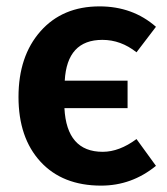

<svg xmlns="http://www.w3.org/2000/svg" viewBox="-20 -566 525 602"><path d="M302 -90Q354 -90 408 -130L469 -46Q393 16 297 16Q176 16 107 -59Q38 -134 38 -262Q38 -390 107 -468Q176 -546 292 -546Q396 -546 469 -482L408 -402Q359 -441 301 -441Q190 -441 183 -313H380V-227H182Q189 -90 302 -90Z"/></svg>

Font: FiraSans
Style: Regular
Weight: 600
Designer: Carrois Corporate & Edenspiekermann AG
Foundry: Carrois Corporate GbR & Edenspiekermann AG
Version: Version 3.106;PS 003.106;hotconv 1.0.70;makeotf.lib2.5.58329